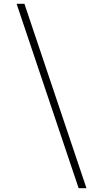

<svg xmlns="http://www.w3.org/2000/svg" viewBox="-20 -843 540 1006"><path d="M392 143 67 -823H108L433 143Z"/></svg>

Font: Iosevka Curly Extralight
Style: Regular
Weight: 200
Monospace: yes
Designer: Belleve Invis
Foundry: Belleve Invis
Version: Version 22.1.2; ttfautohint (v1.8.4)